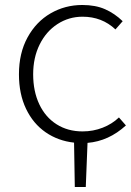

<svg xmlns="http://www.w3.org/2000/svg" viewBox="-20 -561 525 770"><path d="M277 11Q213 4 163 -30.5Q113 -65 84.5 -124.5Q56 -184 56 -263Q56 -348 90.5 -411Q125 -474 183 -507.5Q241 -541 310 -541Q363 -541 401.5 -524Q440 -507 472 -476L443 -443Q389 -494 311 -494Q256 -494 210.5 -464.5Q165 -435 139 -382.5Q113 -330 113 -263Q113 -195 137.5 -143Q162 -91 207 -62.5Q252 -34 311 -34Q354 -34 392 -49Q430 -64 457 -90L485 -58Q416 5 331 12L324 189H280Z"/></svg>

Font: Nebula Sans Light
Style: Regular
Weight: 300
Designer: Paul D. Hunt for Adobe (as Source Sans)
Foundry: Nebula Entertainment & Broadcasting LLC
Version: Version 1.010